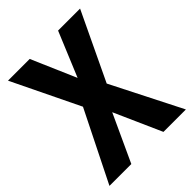

<svg xmlns="http://www.w3.org/2000/svg" viewBox="-203 -826 938 938"><g transform="rotate(-45 266.0 -357.0)"><path d="M530 0H375L266 -245L153 0H2L184 -365L15 -714H165L265 -483L361 -714H513L346 -363Z"/></g></svg>

Font: Noto Sans Lao Condensed
Style: Bold
Weight: 700
Width: 3
Designer: Monotype Design Team
Foundry: Monotype Imaging Inc.
Version: Version 2.003; ttfautohint (v1.8.4.7-5d5b)